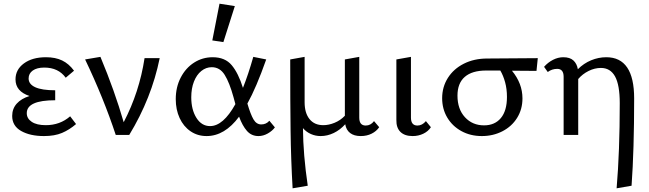

<svg xmlns="http://www.w3.org/2000/svg" viewBox="-20 -731 3517 1040"><path d="M392 -59Q356 -28 316 -11Q276 6 218 6Q143 6 94.5 -21.5Q46 -49 46 -103Q46 -142 70.5 -169.5Q95 -197 140 -211Q64 -236 64 -301Q64 -354 109.5 -387.5Q155 -421 229 -421Q280 -421 316.5 -403.5Q353 -386 381 -348L336 -310Q296 -365 220 -365Q180 -365 157.5 -349Q135 -333 135 -306Q135 -275 171 -258.5Q207 -242 279 -242V-188Q125 -188 125 -118Q125 -89 152 -71Q179 -53 228 -53Q305 -53 360 -101Z M845 -416Q801 -199 680 0H607Q541 -200 441 -409L524 -423Q601 -239 650 -69Q735 -232 763 -416Z M1469 -41Q1455 -22 1430.5 -8Q1406 6 1380 6Q1342 6 1317.5 -22Q1293 -50 1275 -99Q1197 6 1099 6Q1050 6 1012 -20Q974 -46 953 -91.5Q932 -137 932 -194Q932 -259 959 -311Q986 -363 1031.5 -392Q1077 -421 1132 -421Q1199 -421 1235 -378Q1271 -335 1296 -255Q1325 -328 1352 -423L1422 -409Q1368 -256 1320 -170Q1337 -112 1353 -84.5Q1369 -57 1395 -57Q1422 -57 1439 -77ZM1255 -167 1245 -204Q1223 -284 1197 -325.5Q1171 -367 1127 -367Q1096 -367 1070.5 -346.5Q1045 -326 1030.5 -289Q1016 -252 1016 -204Q1016 -137 1044 -92.5Q1072 -48 1118 -48Q1189 -48 1255 -167ZM1130 -512 1169 -711 1252 -698 1190 -503Z M2034 -42Q2019 -20 1993 -7Q1967 6 1934 6Q1898 6 1876.5 -10.5Q1855 -27 1850 -58Q1822 -27 1787.5 -10.5Q1753 6 1717 6Q1689 6 1664 -5Q1639 -16 1621 -37Q1622 106 1647 275L1565 289Q1556 134 1554 -21.5Q1552 -177 1552 -409L1630 -423V-177Q1630 -119 1656.5 -86Q1683 -53 1731 -53Q1761 -53 1792.5 -66Q1824 -79 1848 -104V-409L1926 -423V-94Q1926 -51 1961 -51Q1988 -51 2006 -75Z M2127 -82V-409L2206 -423V-94Q2206 -51 2241 -51Q2267 -51 2287 -75L2314 -42Q2300 -20 2273.5 -7Q2247 6 2215 6Q2172 6 2149 -16.5Q2126 -39 2127 -82Z M2886 -347 2753 -348Q2810 -279 2810 -198Q2810 -139 2781 -92.5Q2752 -46 2701.5 -20Q2651 6 2590 6Q2528 6 2479 -21Q2430 -48 2402.5 -94.5Q2375 -141 2375 -199Q2375 -260 2406 -309Q2437 -358 2492.5 -386Q2548 -414 2619 -414L2893 -416ZM2690 -349H2614Q2537 -349 2497.5 -314.5Q2458 -280 2458 -213Q2458 -140 2498.5 -96Q2539 -52 2602 -52Q2660 -52 2693 -91.5Q2726 -131 2726 -206Q2726 -249 2716 -285.5Q2706 -322 2690 -349Z M3415 -198Q3415 81 3401 275L3320 289Q3337 90 3337 -172Q3337 -271 3311.5 -317Q3286 -363 3235 -363Q3201 -363 3168 -346.5Q3135 -330 3112 -303V0H3033V-315Q3033 -358 2998 -358Q2970 -358 2947 -341L2927 -369Q2948 -393 2975.5 -407Q3003 -421 3031 -421Q3067 -421 3086 -403.5Q3105 -386 3110 -356Q3142 -388 3182 -404.5Q3222 -421 3264 -421Q3415 -421 3415 -198Z"/></svg>

Font: Ysabeau Medium
Style: Regular
Weight: 500
Designer: Christian Thalmann (Catharsis Fonts)
Version: Version 0.003